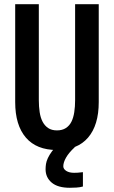

<svg xmlns="http://www.w3.org/2000/svg" viewBox="-20 -714 540 910"><path d="M250 -3Q153 -3 102.5 -62Q52 -121 52 -230V-694H164V-239Q164 -209 168 -182.5Q172 -156 182 -137Q192 -118 208.5 -107Q225 -96 250 -96Q275 -96 292 -107Q309 -118 318.5 -137Q328 -156 332 -182.5Q336 -209 336 -239V-694H448V-230Q448 -121 397.5 -62Q347 -3 250 -3ZM373 170Q359 174 342 175Q325 176 311 176Q254 176 225 151.5Q196 127 196 88Q196 76 198 63Q200 50 207 35Q214 20 226.5 3Q239 -14 259 -34H334V-16Q306 10 293 33Q280 56 280 74Q280 87 294 96Q308 105 331 105Q336 105 348 104.5Q360 104 373 102Z"/></svg>

Font: D2Coding
Style: Bold
Weight: 700
Monospace: yes
Designer: Yong-Rak Park; Jeong-Hwan Yoon; Sang-Min Lee;
Foundry: NHN Corporation
Version: Version 1.3.2; Build 20180524